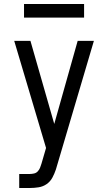

<svg xmlns="http://www.w3.org/2000/svg" viewBox="-20 -724 540 959"><path d="M76 215V145H129Q139 145 150 142.5Q161 140 168.5 132Q176 124 180 114Q184 104 187 94L210 15L51 -520H132L251 -105L368 -520H449L262 113Q261 116 260.5 118Q260 120 259 123Q252 144 241.5 163.5Q231 183 213 195.5Q195 208 173 211.5Q151 215 129 215ZM100 -636V-704H400V-636Z"/></svg>

Font: Iosevka SS18
Style: Regular
Weight: 400
Monospace: yes
Designer: Belleve Invis
Foundry: Belleve Invis
Version: Version 25.1.1; ttfautohint (v1.8.4)